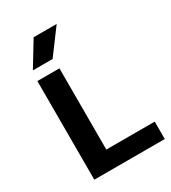

<svg xmlns="http://www.w3.org/2000/svg" viewBox="-194 -903 894 1003"><g transform="rotate(-30 253.0 -401.5)"><path d="M74 0V-595H207V-105H499V0ZM81.5 -655 171.5 -803H310.5L200.5 -655Z"/></g></svg>

Font: Encode Sans SC SemiBold
Style: Regular
Weight: 600
Version: Version 3.002